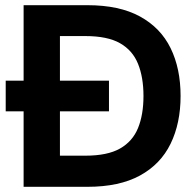

<svg xmlns="http://www.w3.org/2000/svg" viewBox="-20 -720 749 740"><path d="M71 0V-291H2V-409H71V-700H317Q440 -700 519.5 -656.5Q599 -613 637.5 -534.5Q676 -456 676 -350Q676 -245 637.5 -166Q599 -87 519.5 -43.5Q440 0 317 0ZM211 -120H309Q394 -120 442.5 -147.5Q491 -175 512 -226.5Q533 -278 533 -350Q533 -422 512 -474Q491 -526 442.5 -553.5Q394 -581 309 -581H211V-409H400V-291H211Z"/></svg>

Font: Host Grotesk ExtraBold
Style: Regular
Weight: 800
Designer: Doğukan Karapınar
Foundry: Element Type
Version: Version 1.003; ttfautohint (v1.8.4.7-5d5b)